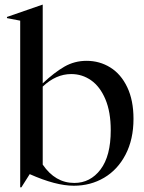

<svg xmlns="http://www.w3.org/2000/svg" viewBox="-20 -785 622 827"><path d="M67 -696 10 -707V-712L163 -765H164V-426Q214 -473 257.5 -498Q301 -523 353 -523Q409 -523 455 -494.5Q501 -466 528 -409.5Q555 -353 555 -273Q555 -185 521 -119.5Q487 -54 428.5 -19.5Q370 15 298 15Q220 15 108 -35L72 22H67ZM300 3Q369 3 413 -55Q457 -113 457 -224Q457 -303 434 -357.5Q411 -412 372.5 -439Q334 -466 287 -466Q221 -466 164 -412V-76Q218 3 300 3Z"/></svg>

Font: Nyght Serif
Style: Regular
Weight: 400
Designer: Maksym Kobuzan
Version: Version 0.410;July 4, 2025;FontCreator 15.0.0.2958 64-bit